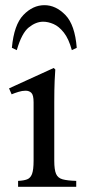

<svg xmlns="http://www.w3.org/2000/svg" viewBox="-20 -723 333 743"><path d="M190 -101Q190 -66 197 -50Q204 -34 222.5 -29Q241 -24 275 -23V0H50V-23Q72 -24 85 -29Q98 -34 104 -50Q110 -66 110 -101V-327Q110 -355 101.5 -363.5Q93 -372 79 -372Q66 -372 51.5 -367.5Q37 -363 25 -358L15 -381L188 -460L194 -454Q193 -446 191.5 -411Q190 -376 190 -328ZM45 -529 26 -538Q34 -627 70.5 -665Q107 -703 152 -703Q196 -703 233 -665Q270 -627 277 -538L258 -529Q246 -573 227 -597Q208 -621 187 -630Q166 -639 147 -639Q119 -639 91.5 -617Q64 -595 45 -529Z"/></svg>

Font: Bona Nova
Style: Regular
Weight: 400
Designer: Mateusz Machalski
Foundry: Capitalics
Version: Version 4.001; ttfautohint (v1.8.3)